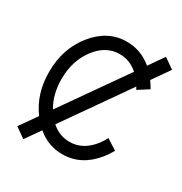

<svg xmlns="http://www.w3.org/2000/svg" viewBox="-170 -813 932 982"><g transform="rotate(30 296.0 -322.5)"><path d="M161.6 -164.6 424.3 -539.1Q377.4 -581.1 316.9 -581.1Q235.8 -581.1 178.7 -505.4Q121.6 -429.7 121.6 -322.3Q121.6 -231.9 161.6 -164.6ZM106.4 42.5 46.4 0.5 117.2 -100.1Q48.3 -193.4 48.3 -322.3Q48.3 -460 127 -557.1Q205.6 -654.3 316.9 -654.3Q400.9 -654.3 466.3 -599.1L527.8 -687L587.9 -645L517.1 -543.9Q531.2 -524.4 542.5 -503.9L480.5 -464.4Q476.6 -472.2 472.2 -479.5L210 -105Q256.8 -63.5 316.9 -63.5Q397.9 -63.5 455.1 -139.2Q469.7 -158.7 480.5 -180.2L542.5 -140.6Q527.3 -112.8 506.8 -87.4Q428.2 9.8 316.9 9.8Q232.9 9.8 168 -45.4Z"/></g></svg>

Font: Catrinity
Style: Regular
Weight: 400
Designer: Alexander Lange
Foundry: High-Logic / Made with FontCreator
Version: Version 2.090;May 20, 2024;FontCreator 15.0.0.2974 64-bit